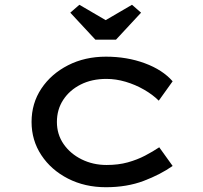

<svg xmlns="http://www.w3.org/2000/svg" viewBox="-20 -773 851 803"><path d="M423 10Q335 10 264.5 -26Q194 -62 153 -124Q112 -186 112 -263Q112 -341 153 -402.5Q194 -464 264.5 -500Q335 -536 423 -536Q511 -536 585.5 -508.5Q660 -481 702 -433L644 -352Q619 -377 582.5 -398Q546 -419 505.5 -431Q465 -443 425 -443Q364 -443 317.5 -419.5Q271 -396 244.5 -355.5Q218 -315 218 -263Q218 -211 246 -170.5Q274 -130 321.5 -106.5Q369 -83 426 -83Q475 -83 514.5 -94Q554 -105 586.5 -122Q619 -139 646 -157L702 -79Q651 -43 581 -16.5Q511 10 423 10ZM379 -607 274 -720 312 -753 437 -680H407L532 -753L570 -720L465 -607Z"/></svg>

Font: Lexend Tera
Style: Regular
Weight: 400
Designer: Bonnie Shaver-Troup, Thomas Jockin
Foundry: Lexend
Version: Version 1.007